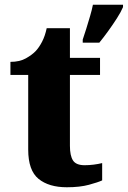

<svg xmlns="http://www.w3.org/2000/svg" viewBox="-20 -780 539 810"><path d="M262 10Q186 10 142.5 -25.5Q99 -61 99 -149V-464H24V-519Q63 -519 89.5 -534Q116 -549 131 -565Q145 -580 157.5 -604Q170 -628 177 -661H275V-536H402V-464H275V-165Q275 -123 288 -103Q301 -83 337 -83Q356 -83 375.5 -85.5Q395 -88 411 -92V-19Q394 -11 355.5 -0.5Q317 10 262 10ZM329 -613Q336 -633 344 -659Q352 -685 360 -712Q368 -739 372 -760H499V-750Q490 -729 473 -702.5Q456 -676 436.5 -649Q417 -622 399 -600H329Z"/></svg>

Font: Noto Serif Khmer ExtraBold
Style: Regular
Weight: 800
Version: Version 2.003